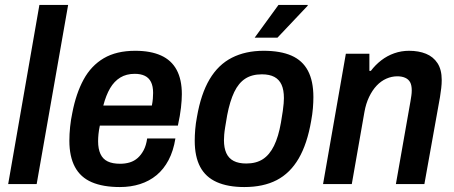

<svg xmlns="http://www.w3.org/2000/svg" viewBox="-20 -743 1834 775"><path d="M13 0 139 -723H255L128 0Z M464 12Q396 12 350.5 -7.5Q305 -27 282.5 -69Q260 -111 260 -175Q260 -202 263 -231Q266 -260 272 -288Q287 -366 317.5 -422Q348 -478 399 -508Q450 -538 526 -538Q588 -538 630 -519Q672 -500 693 -461Q714 -422 714 -363Q714 -340 710.5 -308.5Q707 -277 698 -236H383Q379 -217 377.5 -201.5Q376 -186 376 -173Q376 -142 385.5 -121.5Q395 -101 414.5 -91.5Q434 -82 465 -82Q486 -82 504 -87.5Q522 -93 536 -105.5Q550 -118 560 -137Q570 -156 574 -184H688Q680 -134 660.5 -97Q641 -60 612 -36Q583 -12 545.5 0Q508 12 464 12ZM397 -317H593Q596 -332 597 -345Q598 -358 598 -368Q598 -395 589.5 -412Q581 -429 564.5 -437Q548 -445 524 -445Q490 -445 465.5 -430Q441 -415 424.5 -387Q408 -359 397 -317Z M966 12Q900 12 855 -8Q810 -28 788 -69.5Q766 -111 766 -175Q766 -196 768 -220.5Q770 -245 775 -271Q791 -364 826 -423Q861 -482 916 -510Q971 -538 1044 -538Q1112 -538 1156.5 -518.5Q1201 -499 1223 -457.5Q1245 -416 1245 -351Q1245 -330 1243 -306Q1241 -282 1236 -255Q1220 -162 1185.5 -103Q1151 -44 1097 -16Q1043 12 966 12ZM974 -83Q1014 -83 1041 -100.5Q1068 -118 1086 -154.5Q1104 -191 1114 -248Q1119 -277 1121.5 -295Q1124 -313 1125 -325.5Q1126 -338 1126 -347Q1126 -380 1116.5 -401Q1107 -422 1087.5 -432.5Q1068 -443 1037 -443Q997 -443 970 -425.5Q943 -408 925.5 -371.5Q908 -335 897 -278Q892 -249 889 -230.5Q886 -212 885 -199.5Q884 -187 884 -177Q884 -146 893.5 -125Q903 -104 923 -93.5Q943 -83 974 -83ZM1008 -591 1104 -723H1222V-720L1100 -591Z M1284 0 1376 -526H1471V-457H1477Q1495 -481 1519 -499.5Q1543 -518 1571.5 -528Q1600 -538 1631 -538Q1670 -538 1699.5 -526Q1729 -514 1746 -488Q1763 -462 1763 -420Q1763 -404 1761 -387Q1759 -370 1756 -351L1693 0H1578L1637 -335Q1639 -347 1640.5 -357.5Q1642 -368 1642 -378Q1642 -399 1635.5 -411Q1629 -423 1615.5 -429Q1602 -435 1584 -435Q1561 -435 1539.5 -425.5Q1518 -416 1500.5 -397.5Q1483 -379 1470 -352Q1457 -325 1451 -291L1400 0Z"/></svg>

Font: Archivo SemiCondensed SemiBold
Style: Italic
Weight: 600
Width: 4
Italic angle: -10°
Designer: Hector Gatti
Foundry: Omnibus-Type
Version: Version 2.001